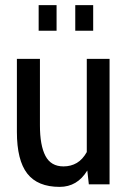

<svg xmlns="http://www.w3.org/2000/svg" viewBox="-20 -720 515 750"><path d="M327 0H408V-490H319V-126C308.3 -106.7 295.3 -92.5 280 -83.5C264.7 -74.5 247.3 -70 228 -70C195.3 -70 171.8 -83.7 157.5 -111C143.2 -138.3 136 -178 136 -230V-490H46V-205C46 -131 59.5 -76.7 86.5 -42C113.5 -7.3 155.7 10 213 10C259 10 295 -11.3 321 -54ZM274 -600H344V-700H274ZM131 -600H201V-700H131Z"/></svg>

Font: Cabin Condensed
Style: Regular
Weight: 400
Designer: Pablo Impallari
Foundry: Pablo Impallari. www.impallari.com Igino Marini. www.ikern.com
Version: Version 1.006